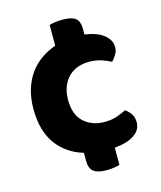

<svg xmlns="http://www.w3.org/2000/svg" viewBox="-104 -657 697 831"><g transform="rotate(-15 244.5 -241.5)"><path d="M317 -375Q290 -375 266.5 -366.5Q243 -358 225.5 -340.5Q208 -323 198 -297.5Q188 -272 188 -239Q188 -172 224.5 -139Q261 -106 317 -106Q349 -106 373 -114.5Q397 -123 415 -132Q432 -119 441 -104.5Q450 -90 450 -69Q450 -35 418.5 -13.5Q387 8 330 13V90Q322 93 305.5 95.5Q289 98 270 98Q231 98 213 84Q195 70 195 34V0Q119 -23 76 -82.5Q33 -142 33 -239Q33 -288 45 -327Q57 -366 78.5 -396Q100 -426 130 -447Q160 -468 195 -480V-573Q204 -576 220 -578.5Q236 -581 255 -581Q294 -581 312 -567.5Q330 -554 330 -517V-494Q384 -487 414 -463.5Q444 -440 444 -408Q444 -390 435 -375Q426 -360 415 -349Q397 -359 372.5 -367Q348 -375 317 -375Z"/></g></svg>

Font: Baloo Da 2
Style: Bold
Weight: 700
Designer: Noopur Datye, Sulekha Rajkumar and Ek Type
Foundry: Ek Type
Version: Version 1.640;hotconv 1.0.111;makeotfexe 2.5.65597; ttfautoh